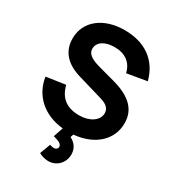

<svg xmlns="http://www.w3.org/2000/svg" viewBox="-226 -864 1124 1235"><g transform="rotate(30 335.5 -246.0)"><path d="M327 242C385.5 242 435 196 435 131C435 88.5 413.5 56 374 36L381.5 13.5C531.5 0 631 -89 631 -214C631 -314 567 -378.5 432 -415L308.5 -448.5C241 -467 211 -491 211 -526.5C211 -573.5 256.5 -607 331 -607C410 -607 462 -568.5 478 -498L625 -523C590 -658.5 485.5 -734 333 -734C178 -734 68 -649.5 68 -521C68 -427 123 -363 231 -331L418 -276C465.5 -262 488 -239.5 488 -206C488 -152 429.5 -112 351 -112C259 -112 202.5 -155 182 -241L40 -220C59.5 -88.5 160.5 -0.5 302.5 13L278 85C278.5 85.5 279 85.5 279.5 85.5H280.5C281 85.5 281.5 85.5 282 86C319 97 343 105.5 343 128C343 140 331.5 151 315 151C308 151 298 149 285 145L256 223C279 235.5 302.5 242 327 242Z"/></g></svg>

Font: Vela Sans ExtBd
Style: Regular
Weight: 800
Designer: Principal design: Mikhail Sharanda - project Manrope.
Design modification: Ravid Balaliev
Foundry: Mikhail Sharanda
Version: Version 1.001